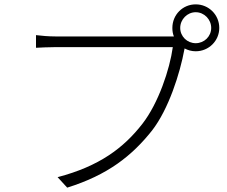

<svg xmlns="http://www.w3.org/2000/svg" viewBox="-20 -837 1040 880"><path d="M806 -709C806 -748 838 -781 877 -781C916 -781 948 -748 948 -709C948 -670 916 -639 877 -639C838 -639 806 -670 806 -709ZM770 -709C770 -695 772 -682 777 -670H758C719 -670 281 -670 234 -670C201 -670 171 -673 145 -676V-618C171 -619 197 -621 233 -621C281 -621 716 -621 772 -621C758 -519 706 -364 633 -270C547 -159 435 -75 244 -25L288 23C474 -35 585 -123 677 -239C753 -337 805 -501 825 -610L826 -615C841 -607 858 -602 877 -602C937 -602 985 -650 985 -709C985 -769 937 -817 877 -817C817 -817 770 -769 770 -709Z"/></svg>

Font: Noto Sans CJK SC Light
Style: Regular
Weight: 300
Designer: Ryoko NISHIZUKA 西塚涼子 (kana, bopomofo & ideographs); Paul D. Hunt (Latin, Greek & Cyrillic); Sandoll Communications 산돌커뮤니
Foundry: Adobe
Version: Version 2.004;hotconv 1.0.118;makeotfexe 2.5.65603